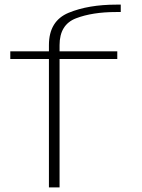

<svg xmlns="http://www.w3.org/2000/svg" viewBox="-20 -810 612 830"><path d="M191.5 0H237.5V-555H487V-588H237.5V-615Q237.5 -703.5 308.5 -730.8Q379.5 -758 482 -758H502V-790H484Q362 -790 276.8 -754.8Q191.5 -719.5 191.5 -615V-588H24.5V-555H191.5Z"/></svg>

Font: Anybody Expanded ExtraLight
Style: Regular
Weight: 250
Width: 7
Version: Version 1.113;gftools[0.9.25]